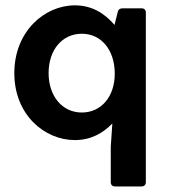

<svg xmlns="http://www.w3.org/2000/svg" viewBox="-20 -500 618 700"><path d="M409.2 -456.1 397.5 -409.2C362.3 -450.2 316.4 -480.5 252.9 -480.5C142.6 -480.5 32.2 -385.7 32.2 -233.4C32.2 -81.1 142.6 10.7 252.9 10.7C311.5 10.7 355.5 -14.6 389.6 -49.8L383.8 35.2V164.1C383.8 173.8 389.6 179.7 399.4 179.7H496.1C505.9 179.7 511.7 173.8 511.7 164.1V-454.1C511.7 -463.9 505.9 -469.7 496.1 -469.7H426.8C418 -469.7 411.1 -465.8 409.2 -456.1ZM278.3 -89.8C207 -89.8 157.2 -149.4 157.2 -233.4C157.2 -318.4 207 -377 278.3 -377C349.6 -377 398.4 -317.4 398.4 -231.4C398.4 -148.4 349.6 -89.8 278.3 -89.8Z"/></svg>

Font: Ed Sans Neue SemiBold
Style: Regular
Weight: 600
Designer: Stephen Hutchings
Version: Version 1.004;PS 001.004;hotconv 1.0.88;makeotf.lib2.5.64775